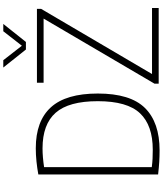

<svg xmlns="http://www.w3.org/2000/svg" viewBox="68 -1052 990 1167"><g transform="rotate(-90 563.5 -469.0)"><path d="M232 5.5Q197.5 5.5 163.8 3.5Q130 1.5 86 -3.5V-731.5Q124 -738.5 165 -742.8Q206 -747 245.5 -747Q411 -747 494.5 -655Q578 -563 578 -370Q578 -172.5 490.2 -83.5Q402.5 5.5 232 5.5ZM236.5 -36Q384.5 -36 458 -113.5Q531.5 -191 531.5 -370Q531.5 -546.5 461.2 -626.2Q391 -706 244.5 -706Q218 -706 189 -703.5Q160 -701 130.5 -696.5V-42Q156.5 -38.5 181.8 -37.2Q207 -36 236.5 -36ZM638 0V-25.5L1033.5 -699.5H643.5V-740H1092.5V-714.5L696.5 -40.5H1098V0ZM845.5 -807 736 -944.5H780.5L868.5 -831.5L956.5 -944.5H1001L891.5 -807Z"/></g></svg>

Font: Encode Sans SemiCondensed SemiCondensed ExtraLight
Style: Regular
Weight: 200
Width: 4
Designer: Multiple Designers
Foundry: Impallari Type
Version: Version 3.000; ttfautohint (v1.8.3) -l 8 -r 50 -G 200 -x 14 